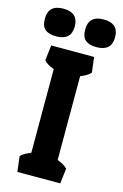

<svg xmlns="http://www.w3.org/2000/svg" viewBox="-161 -953 650 1012"><g transform="rotate(15 164.5 -447.0)"><path d="M-27 -818Q-27 -894 54.5 -894Q136 -894 136 -818.5Q136 -743 54 -743Q14 -743 -6.5 -760Q-27 -777 -27 -818ZM193 -818Q193 -894 274.5 -894Q356 -894 356 -818.5Q356 -743 274 -743Q234 -743 213.5 -760Q193 -777 193 -818ZM276 -690 286 -607Q270 -588 231 -573V-116Q271 -100 286 -83L276 0H42L32 -83Q45 -100 87 -116V-573Q46 -588 32 -607L42 -690Z"/></g></svg>

Font: Patua One
Style: Regular
Weight: 400
Designer: luciano Vergara
Foundry: Luciano Vergara
Version: Version 1.002